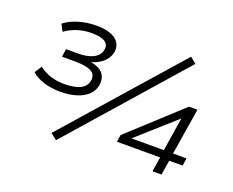

<svg xmlns="http://www.w3.org/2000/svg" viewBox="-119 -930 1404 1156"><g transform="rotate(20 583.0 -352.5)"><path d="M256 -260Q195 -260 146 -276Q97 -292 70 -318L100 -364Q131 -339 171 -325.5Q211 -312 261 -312Q324 -312 361 -329Q398 -346 407 -385Q414 -427 380.5 -444.5Q347 -462 278 -462H193L201 -513H277Q337 -513 374.5 -532Q412 -551 419 -587Q426 -622 399 -639.5Q372 -657 314 -657Q267 -657 225 -644Q183 -631 145 -604L122 -648Q161 -678 214 -693.5Q267 -709 324 -709Q409 -709 449.5 -677.5Q490 -646 480 -592Q471 -554 440 -527.5Q409 -501 361 -489L362 -492Q399 -487 423.5 -472.5Q448 -458 458.5 -433.5Q469 -409 463 -374Q455 -338 427.5 -312.5Q400 -287 355.5 -273.5Q311 -260 256 -260ZM331 23 291 -9 924 -728 963 -696ZM941 0 956 -94H679L686 -139L1015 -441H1069L1021 -143H1107L1100 -94H1014L999 0ZM962 -143 999 -378H1018L731 -122L732 -143Z"/></g></svg>

Font: Nunito Sans 10pt Expanded Light
Style: Italic
Weight: 300
Width: 7
Italic angle: -9°
Designer: Vernon Adams
Foundry: Vernon Adams
Version: Version 3.101;gftools[0.9.27]